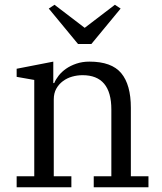

<svg xmlns="http://www.w3.org/2000/svg" viewBox="-20 -787 679 807"><path d="M50 -46H124V-451L50 -464V-498L204 -528V-438H208Q214 -453 226.5 -469Q239 -485 257.5 -498Q276 -511 301 -519.5Q326 -528 356 -528Q449 -528 489.5 -479.5Q530 -431 530 -334V-46H604V0H374V-46H448V-327Q448 -471 327 -471Q305 -471 283.5 -465Q262 -459 244.5 -446Q227 -433 216.5 -414Q206 -395 206 -369V-46H280V0H50ZM185 -751 209 -767 336 -670 463 -767 487 -751 364 -602H308Z"/></svg>

Font: IBM Plex Serif
Style: Regular
Weight: 400
Designer: Mike Abbink, Paul van der Laan, Pieter van Rosmalen
Foundry: Bold Monday
Version: Version 2.6